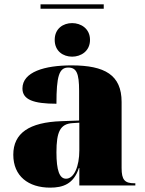

<svg xmlns="http://www.w3.org/2000/svg" viewBox="-20 -851 666 881"><path d="M166 -811H456V-831H166ZM311 -591C351 -591 393 -616 393 -668C393 -720 351 -745 311 -745C270 -745 231 -720 231 -668C231 -616 270 -591 311 -591ZM210 10C268 10 318 -6 342 -80H344V0H601V-10H597C552 -10 538 -26 538 -80V-383C538 -507 461 -551 308 -551C185 -551 83 -521 83 -445C83 -394 133 -375 239 -375C239 -501 251 -541 293 -541C331 -541 343 -515 343 -434V-298L262 -295C114 -290 41 -240 41 -141C41 -43 110 10 210 10ZM283 -31C253 -31 239 -69 239 -152C239 -246 256 -282 312 -286L344 -288V-161C344 -88 320 -31 283 -31Z"/></svg>

Font: Noto Serif Display Black
Style: Regular
Weight: 900
Designer: Monotype Design Team
Foundry: Monotype Imaging Inc.
Version: Version 2.009